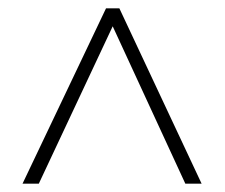

<svg xmlns="http://www.w3.org/2000/svg" viewBox="-20 -740 540 460"><path d="M234 -720 34 -300H73L250 -677L424 -300H463L266 -720Z"/></svg>

Font: Noto Sans Devanagari UI SemiCondensed ExtraLight
Style: Regular
Weight: 200
Width: 4
Designer: Jelle Bosma - Monotype Design Team
Foundry: Monotype Imaging Inc.
Version: Version 2.004